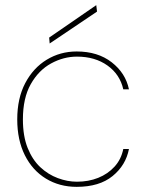

<svg xmlns="http://www.w3.org/2000/svg" viewBox="-20 -714 568 746"><path d="M278 12Q211 12 158.5 -20Q106 -52 76.5 -111Q47 -170 47 -250Q47 -332 78 -391Q109 -450 161.5 -482Q214 -514 278 -514Q360 -514 414 -472Q468 -430 481 -367H459Q446 -425 397.5 -459.5Q349 -494 279 -494Q227 -494 178.5 -467.5Q130 -441 99.5 -387Q69 -333 69 -250Q69 -185 87.5 -139Q106 -93 136.5 -64.5Q167 -36 204.5 -22Q242 -8 279 -8Q324 -8 361.5 -23Q399 -38 425 -66.5Q451 -95 459 -135H481Q469 -72 417.5 -30Q366 12 278 12ZM173 -545 171 -568 354 -694 357 -669Z"/></svg>

Font: DM Sans 16pt Thin
Style: Regular
Weight: 250
Version: Version 4.004;gftools[0.9.30]